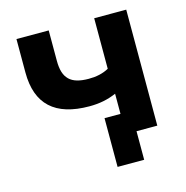

<svg xmlns="http://www.w3.org/2000/svg" viewBox="-101 -634 836 862"><g transform="rotate(-15 317.5 -203.0)"><path d="M561 0V-539.1H412.1V-304.2C384.8 -289.1 354 -282.7 318.8 -282.7C234.9 -282.7 200.7 -315.9 200.7 -397.5V-539.1H50.8V-383.8C50.8 -235.8 130.4 -162.6 290 -162.6C335.9 -162.6 376 -170.4 415 -187.5V-93.8H340.8V132.8H464.4V0Z"/></g></svg>

Font: Winston
Style: Bold
Weight: 700
Designer: Vernon Adams, Kim Jin-seong, David Berlow, Cristiano Sobral
Foundry: The Winston Project Authors
Version: Version 3.004